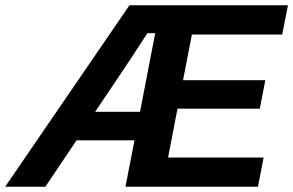

<svg xmlns="http://www.w3.org/2000/svg" viewBox="-67 -708 1112 728"><path d="M223.1 -175.8 105 0H-47.4L423.8 -688H1024.9L1002.9 -577.1H660.6L627 -403.8H939L918 -295.9H606L570.3 -110.8H932.6L911.1 0H408.7L442.9 -175.8ZM293.9 -284.2H463.9L521.5 -582H491.7L425.3 -480Z"/></svg>

Font: Arimo
Style: Italic
Weight: 400
Italic angle: -12°
Designer: Steve Matteson
Foundry: Monotype Imaging Inc.
Version: Version 1.33